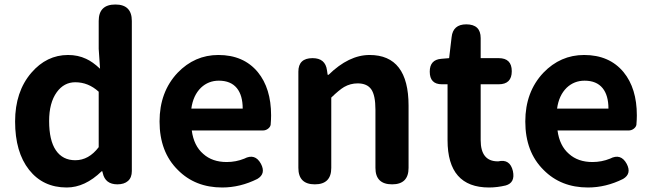

<svg xmlns="http://www.w3.org/2000/svg" viewBox="-20 -818 2888 852"><path d="M276 14Q171 14 109 -64.5Q47 -143 47 -279Q47 -411 119 -495Q187 -574 282 -574Q326 -574 362 -557Q391 -544 424 -513L418 -601V-725Q418 -798 492 -798Q565 -798 565 -725V-399V-59Q565 -30 548 -15Q531 0 501 0Q447 0 436 -50L434 -58H431Q357 14 276 14ZM314 -107Q374 -107 418 -165V-288V-411Q372 -453 314 -453Q264 -453 232 -409Q198 -362 198 -281Q198 -195 228 -151Q258 -107 314 -107Z M966 14Q846 14 769 -64Q688 -144 688 -279Q688 -410 768 -495Q844 -574 949 -574Q1061 -574 1124 -498Q1183 -426 1183 -306Q1183 -288 1181 -264Q1179 -254 1169 -246.5Q1159 -239 1146 -239H1003H831Q840 -171 882 -135Q922 -99 986 -99Q1027 -99 1064 -114Q1112 -139 1138 -91Q1161 -47 1122 -24Q1046 14 966 14ZM829 -336H943H1057Q1057 -395 1031 -427Q1004 -460 951 -460Q905 -460 872 -429Q837 -395 829 -336Z M1377 0Q1304 0 1304 -73V-280V-500Q1304 -560 1367 -560Q1424 -560 1431 -506L1434 -486H1438Q1528 -574 1620 -574Q1793 -574 1793 -349V-73Q1793 0 1720 0Q1646 0 1646 -73V-331Q1646 -395 1627.5 -421.5Q1609 -448 1567 -448Q1535 -448 1507 -432Q1485 -419 1450 -385V-73Q1450 0 1377 0Z M2150 14Q1966 14 1966 -196V-444H1941Q1887 -444 1887 -500Q1887 -553 1938 -557L1973 -560L1984 -653Q1990 -710 2049 -710Q2113 -710 2113 -649V-560H2193Q2251 -560 2251 -502Q2251 -444 2193 -444H2113V-320V-196Q2113 -102 2189 -102Q2190 -102 2191 -102Q2243 -114 2256 -59Q2267 -7 2224 5Q2186 14 2150 14Z M2589 14Q2469 14 2392 -64Q2311 -144 2311 -279Q2311 -410 2391 -495Q2467 -574 2572 -574Q2684 -574 2747 -498Q2806 -426 2806 -306Q2806 -288 2804 -264Q2802 -254 2792 -246.5Q2782 -239 2769 -239H2626H2454Q2463 -171 2505 -135Q2545 -99 2609 -99Q2650 -99 2687 -114Q2735 -139 2761 -91Q2784 -47 2745 -24Q2669 14 2589 14ZM2452 -336H2566H2680Q2680 -395 2654 -427Q2627 -460 2574 -460Q2528 -460 2495 -429Q2460 -395 2452 -336Z"/></svg>

Font: GenSenRounded TW B
Style: Regular
Weight: 700
Version: Version 1.501;PS 1;hotconv 16.6.51;makeotf.lib2.5.65220